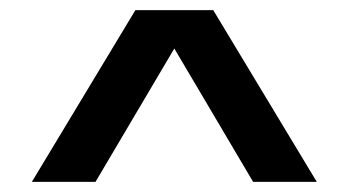

<svg xmlns="http://www.w3.org/2000/svg" viewBox="-20 -688 690 380"><path d="M248 -668H402L607 -328H481L325 -592L169 -328H43Z"/></svg>

Font: Sarpanch SemiBold
Style: Regular
Weight: 600
Designer: Manushi Parikh (Devanagari and Latin), Jyotish Sonowal (Devanagari)
Foundry: Indian Type Foundry
Version: Version 2.004;PS 1.0;hotconv 1.0.78;makeotf.lib2.5.61930; tt